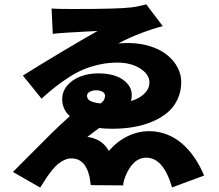

<svg xmlns="http://www.w3.org/2000/svg" viewBox="-20 -791 996 874"><path d="M416.9 -380Q400.9 -380 388.5 -373.2Q376.1 -366.5 376.1 -355.1Q376.1 -341.3 389.2 -332.7Q402.3 -324.2 437.9 -320Q450.3 -329.5 454.2 -337.7Q458.1 -345.9 458.1 -355.8Q458.1 -366.1 446.9 -373Q435.7 -380 416.9 -380ZM431.1 -208.1 377.8 -168Q406.2 -164.1 430.8 -150.7Q455.3 -137.4 475.9 -104Q513.1 -147.7 560.7 -170.8Q608.3 -193.9 659.1 -193.9Q702.1 -193.9 740.8 -178.6Q779.5 -163.4 810.5 -135.8Q841.6 -108.3 866.1 -72.3Q890.6 -36.2 909.1 8.2L763.1 62.1Q724.1 -73.2 646 -73.2Q614.7 -73.2 590.7 -50.8Q566.8 -28.4 551.1 11Q540.8 37.3 540.8 52.9L393.1 51.8Q381.7 -70 305 -70Q288.7 -70 272.5 -62.5Q256.4 -55 243.3 -43.9Q230.1 -32.7 215 -13.7Q199.9 5.3 189.1 21.8Q178.3 38.4 163 62.9L39.1 -8.2Q59.3 -28.1 114 -83.6Q168.7 -139.2 215 -184.7Q261.4 -230.1 297.9 -262.1Q263.1 -293.7 263.1 -339.8Q263.1 -373.9 285.5 -400.9Q307.9 -427.9 345.2 -442.5Q382.5 -457 426.8 -457Q498.6 -457 539.2 -428.6Q579.9 -400.2 579.9 -358Q579.9 -342.3 576 -331Q614.7 -342.3 637.4 -364.9Q660.2 -387.4 660.2 -415.8Q660.2 -452.4 618.1 -479.2Q576 -506 513.8 -506Q471.9 -506 432.5 -497.3Q393.1 -488.6 360.6 -475.1Q328.1 -461.6 293.3 -439.1Q258.5 -416.5 231 -394.7Q203.5 -372.9 169 -342L84.2 -447.1Q155.2 -491.8 256.2 -552.2Q357.2 -612.6 424 -649.9Q421.2 -649.9 372.7 -647.4Q324.2 -644.9 285 -642.4Q245.7 -639.9 220.2 -637.1L214.8 -752.1Q244.7 -750 310 -750Q519.5 -750 576 -757.1Q605.5 -760.3 646 -771L720.9 -671.9Q677.2 -661.2 619.9 -639.2Q562.5 -617.2 518.1 -593Q535.2 -595.2 568.9 -595.2Q622.9 -594.1 668 -579Q713.1 -563.9 742.7 -539.2Q772.4 -514.6 788.7 -483.1Q805 -451.7 805 -418Q805 -374.3 788 -338.4Q771 -302.6 741.7 -278.1Q712.4 -253.6 672.1 -236.9Q631.7 -220.2 586.5 -212.5Q541.2 -204.9 491.1 -204.9Q459.9 -204.9 431.1 -208.1Z"/></svg>

Font: Karasuma Gothic
Style: Black
Weight: 900
Designer: Rasmus Andersson / Ryoko Nishizuka
Foundry: Genbu
Version: Version 1.00